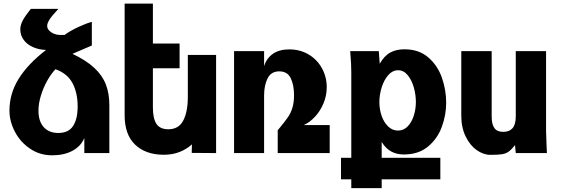

<svg xmlns="http://www.w3.org/2000/svg" viewBox="-20 -826 3040 1036"><path d="M31 -229Q31 -321 80.8 -401Q130.5 -481 228.5 -556.5Q191.5 -557.5 159.8 -571Q128 -584.5 108.8 -609.5Q89.5 -634.5 89.5 -668Q89.5 -688.5 101 -712.2Q112.5 -736 146.5 -778H295Q257.5 -738 246 -718.8Q234.5 -699.5 234.5 -686.5Q234.5 -672.5 245 -661.5Q255.5 -650.5 271.2 -644Q287 -637.5 302 -637.5H328.5Q359 -660 403.2 -680.5Q447.5 -701 475.5 -708V-580.5L371 -535.5Q445 -500.5 488.8 -459.8Q532.5 -419 551.2 -370.2Q570 -321.5 570 -259.5V0H435V-81.5Q417 -37.5 371.8 -12.8Q326.5 12 261 12Q194.5 12 141.8 -24Q89 -60 60 -116Q31 -172 31 -229ZM294.5 -108.5Q350 -108.5 374.5 -146.5Q399 -184.5 399 -251Q399 -325.5 371.2 -377.5Q343.5 -429.5 279.5 -452.5Q256.5 -429 235.2 -391.2Q214 -353.5 200.8 -310.5Q187.5 -267.5 187.5 -229Q187.5 -171.5 216 -140Q244.5 -108.5 294.5 -108.5Z M707 -47.5Q652.5 -101.5 652.5 -204.5V-806.5H805V-591H949V-457.5H805V-245.5Q805 -186.5 824.2 -157.5Q843.5 -128.5 888.5 -128.5Q944.5 -128.5 969 -176Q993.5 -223.5 993.5 -303.5V-529.5H1146V0L1014.5 -1L1015.5 -47Q988.5 -22 950.2 -6.5Q912 9 863.5 9Q764.5 9 707 -47.5Z M1243 -550H1405V-469Q1418.5 -512 1452.8 -535.8Q1487 -559.5 1541 -559.5Q1599.5 -559.5 1645.8 -531.8Q1692 -504 1717.5 -457.2Q1743 -410.5 1743 -355.5Q1743 -310 1725.5 -268.2Q1708 -226.5 1679.5 -196Q1651 -165.5 1619 -151H1759V0H1478.5V-123.5L1490 -137Q1520 -173.5 1534.8 -195.2Q1549.5 -217 1558 -245.2Q1566.5 -273.5 1566.5 -313Q1566.5 -368 1548.5 -404.5Q1530.5 -441 1487 -441Q1443 -441 1424 -403.5Q1405 -366 1405 -309.5V0H1243Z M1820 25.5H1875.5V-434Q1875.5 -479.5 1871 -531L1869.5 -550H2024L2029 -482Q2053.5 -525 2085.8 -542.5Q2118 -560 2162 -560Q2240.5 -560 2291 -516.2Q2341.5 -472.5 2364.5 -406.5Q2387.5 -340.5 2387.5 -271.5Q2387.5 -205.5 2364 -141.5Q2340.5 -77.5 2289.2 -35Q2238 7.5 2159 7.5Q2120 7.5 2090.5 -8.8Q2061 -25 2039.5 -60V25.5H2356V141.5H2039.5V189H1875.5V141.5H1820ZM2224 -276Q2224 -315 2212.8 -354.5Q2201.5 -394 2179.8 -420.5Q2158 -447 2128 -447Q2098 -447 2075 -420.8Q2052 -394.5 2039.5 -354.5Q2027 -314.5 2027 -275Q2027 -236.5 2039.2 -201Q2051.5 -165.5 2074.5 -143.5Q2097.5 -121.5 2127.5 -121.5Q2158 -121.5 2179.8 -144Q2201.5 -166.5 2212.8 -202Q2224 -237.5 2224 -276Z M2469 -202.5V-550H2633V-196.5Q2633 -154.5 2648 -134.5Q2663 -114.5 2695 -114.5Q2728.5 -114.5 2745.8 -134.5Q2763 -154.5 2763 -198.5V-550H2926.5V-119Q2926.5 -99 2929 -45Q2930 -28 2931 0H2763L2759 -43Q2739.5 -18.5 2724.5 -7.8Q2709.5 3 2688.8 6.2Q2668 9.5 2626 9.5Q2588.5 9.5 2552.2 -16Q2516 -41.5 2492.5 -89.8Q2469 -138 2469 -202.5Z"/></svg>

Font: JuliaMono Black
Style: Regular
Weight: 900
Monospace: yes
Designer: cormullion
Foundry: corm
Version: Version 0.054; ttfautohint (v1.8.4)